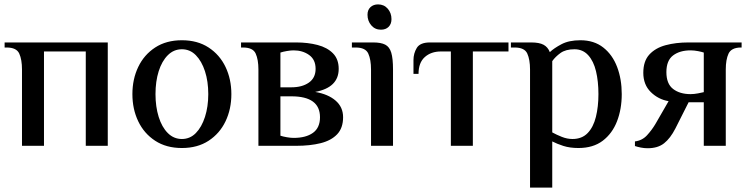

<svg xmlns="http://www.w3.org/2000/svg" viewBox="-20 -663 3406 873"><path d="M80 0V-347Q80 -392 67.5 -419.5Q55 -447 10 -447H1V-470H470V0H370V-429H180V0Z M807 10Q736 10 685.5 -23Q635 -56 608.5 -111.5Q582 -167 582 -235Q582 -303 608.5 -358.5Q635 -414 685.5 -447Q736 -480 807 -480Q878 -480 928.5 -447Q979 -414 1005.5 -358.5Q1032 -303 1032 -235Q1032 -167 1005.5 -111.5Q979 -56 928.5 -23Q878 10 807 10ZM807 -31Q844 -31 870.5 -58Q897 -85 912 -131.5Q927 -178 927 -235Q927 -293 912 -339Q897 -385 870.5 -412Q844 -439 807 -439Q770 -439 743 -412Q716 -385 701.5 -339Q687 -293 687 -235Q687 -178 701.5 -131.5Q716 -85 743 -58Q770 -31 807 -31Z M1155 0V-347Q1155 -392 1142.5 -419.5Q1130 -447 1085 -447H1076V-470H1327Q1380 -470 1424 -458.5Q1468 -447 1494 -420.5Q1520 -394 1520 -350Q1520 -265 1413 -245Q1472 -235 1506 -205.5Q1540 -176 1540 -130Q1540 -81 1513 -52.5Q1486 -24 1438 -12Q1390 0 1327 0ZM1255 -266H1305Q1354 -266 1384.5 -287.5Q1415 -309 1415 -350Q1415 -392 1385.5 -413Q1356 -434 1315 -434Q1302 -434 1284.5 -431Q1267 -428 1255 -424ZM1315 -36Q1371 -36 1403 -59Q1435 -82 1435 -130Q1435 -225 1305 -225H1255V-46Q1267 -42 1284.5 -39Q1302 -36 1315 -36Z M1712 -528Q1685 -528 1668 -548Q1651 -568 1651 -596Q1651 -618 1664.5 -630.5Q1678 -643 1699 -643Q1726 -643 1743 -623.5Q1760 -604 1760 -576Q1760 -554 1747 -541Q1734 -528 1712 -528ZM1667 0V-347Q1667 -392 1654.5 -419.5Q1642 -447 1597 -447H1580V-470H1677Q1712 -470 1731.5 -460Q1751 -450 1759 -423.5Q1767 -397 1767 -347V0Z M2030 0V-429H1985Q1940 -429 1911.5 -403.5Q1883 -378 1883 -327H1860V-390Q1860 -420 1875 -445Q1890 -470 1935 -470H2292V-429H2130V0Z M2390 190V-347Q2390 -392 2377.5 -419.5Q2365 -447 2320 -447H2303V-470H2395Q2432 -470 2451.5 -459.5Q2471 -449 2480 -426Q2499 -444 2533 -462Q2567 -480 2619 -480Q2681 -480 2723 -447Q2765 -414 2786 -358.5Q2807 -303 2807 -235Q2807 -167 2785.5 -111.5Q2764 -56 2720.5 -23Q2677 10 2610 10Q2571 10 2541.5 0.5Q2512 -9 2491 -20V190ZM2583 -31Q2626 -31 2652 -58Q2678 -85 2689.5 -131.5Q2701 -178 2701 -235Q2701 -293 2690 -339Q2679 -385 2654.5 -412Q2630 -439 2592 -439Q2552 -439 2528.5 -422Q2505 -405 2491 -385V-61Q2511 -50 2535 -40.5Q2559 -31 2583 -31Z M2925 11Q2909 11 2894 8Q2879 5 2867 1V-20Q2900 -24 2922 -48Q2944 -72 2960 -99L3020 -203Q2973 -211 2939 -244.5Q2905 -278 2905 -332Q2905 -385 2932.5 -415Q2960 -445 3006.5 -457.5Q3053 -470 3110 -470H3352V-447H3347Q3305 -446 3292.5 -419Q3280 -392 3280 -347V0H3180V-198H3111L3051 -79Q3028 -34 2999.5 -11.5Q2971 11 2925 11ZM3120 -235Q3136 -235 3154 -238.5Q3172 -242 3180 -244V-424Q3172 -427 3154 -430.5Q3136 -434 3120 -434Q3071 -434 3040.5 -411Q3010 -388 3010 -335Q3010 -282 3040.5 -258.5Q3071 -235 3120 -235Z"/></svg>

Font: El Messiri Medium
Style: Regular
Weight: 500
Designer: Mohamed Gaber
Foundry: Kief Type Foundry
Version: Version 2.020; ttfautohint (v1.8.3)